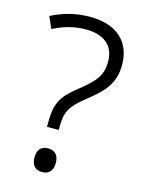

<svg xmlns="http://www.w3.org/2000/svg" viewBox="-112 -791 652 870"><g transform="rotate(15 213.5 -356.0)"><path d="M141 -214V-192H196V-207C196 -276 212 -305 274 -355C348 -414 397 -457 397 -551C397 -661 324 -724 202 -724C131 -724 75 -707 21 -680L45 -625C91 -648 138 -664 198 -664C281 -664 332 -625 332 -549C332 -479 301 -449 226 -389C159 -336 141 -297 141 -214ZM122 -44C122 -6 141 12 172 12C202 12 222 -6 222 -44C222 -82 202 -99 172 -99C141 -99 122 -82 122 -44Z"/></g></svg>

Font: Noto Sans Thaana Light
Style: Regular
Weight: 300
Designer: David Williams
Foundry: Google Inc.
Version: Version 3.001